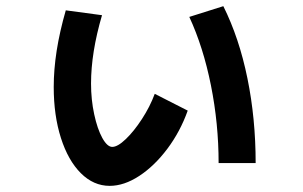

<svg xmlns="http://www.w3.org/2000/svg" viewBox="-20 -583 978 619"><path d="M153.2 -302.6Q153.2 -358.1 162.7 -419.5Q172.3 -480.9 192.1 -549.7L308.9 -534Q291.1 -473.4 282.3 -418.4Q273.5 -363.4 273.5 -313.6Q273.5 -261.8 283.7 -214.5Q293.9 -167.2 309.8 -138.3Q325.8 -109.4 341.9 -109.4Q359.3 -109.4 385.4 -134.4Q411.6 -159.3 437.5 -199.1Q463.4 -238.8 478.9 -280.5L585.2 -226.4Q561.1 -158.8 519.6 -103.4Q478 -48 429.1 -15.9Q380.1 16.2 333.6 16.2Q281.6 16.2 240.6 -24.7Q199.6 -65.6 176.4 -138.2Q153.2 -210.9 153.2 -302.6ZM590.3 -528.5 700 -563.1Q751.3 -460.1 777.7 -330.4Q804.2 -200.7 804.2 -57.3H684.8Q684.8 -184.1 660.1 -307.6Q635.4 -431 590.3 -528.5Z"/></svg>

Font: Pretendard JP Variable
Style: Regular
Weight: 400
Designer: Base glyphs from Inter by Rasmus Andersson; Hangul glyphs from Noto Sans CJK(Source Han Sans) by Jang Soo-young and Kang
Foundry: Kil Hyung-jin
Version: Version 1.307;Glyphs 3.2 (3192)